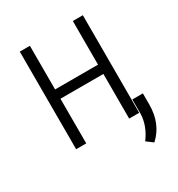

<svg xmlns="http://www.w3.org/2000/svg" viewBox="-164 -636 835 900"><g transform="rotate(-30 253.0 -186.0)"><path d="M417.5 0H363.3V-241.7H130.9V0H76.2V-528.3H130.9V-292H363.3V-528.3H417.5ZM409.7 155.8 375 129.9Q419.4 70.3 420.9 5.9V-70.3H478V-10.3Q478 93.8 409.7 155.8Z"/></g></svg>

Font: MAUL Condensed Light
Style: Light
Weight: 300
Designer: MAUL
Version: Version 2.137; 2017; ttfautohint (v1.8.3)